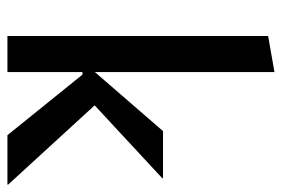

<svg xmlns="http://www.w3.org/2000/svg" viewBox="-141 -618 759 517"><g transform="rotate(90 238.5 -359.5)"><path d="M344 0 181 -202H165V-225L333 -419H460V-417L225 -199L237 -264L477 -2V0ZM77 0V-702L174 -719V0Z"/></g></svg>

Font: Ysabeau Office SemiBold
Style: Regular
Weight: 600
Designer: Christian Thalmann (Catharsis Fonts)
Version: Version 2.001;gftools[0.9.30]; featfreeze: tnum,lnum,ss02